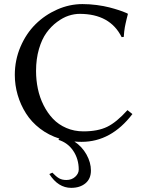

<svg xmlns="http://www.w3.org/2000/svg" viewBox="-20 -678 717 931"><path d="M219.2 166 233.9 159.2Q252 178.2 266.4 186.5Q280.8 194.8 301.8 194.8Q327.6 194.8 344.7 179.2Q361.8 163.6 361.8 144Q361.8 93.3 335.4 53.7Q309.1 14.2 263.2 0L268.1 -5.9Q215.8 -22.5 174.1 -54.4Q132.3 -86.4 106 -128.2Q79.6 -169.9 65.7 -217.5Q51.8 -265.1 51.8 -314.9Q51.8 -386.7 79.3 -451.2Q106.9 -515.6 152.3 -560.5Q197.8 -605.5 257.3 -631.8Q316.9 -658.2 379.9 -658.2Q414.1 -658.2 449.2 -653.6Q484.4 -648.9 509.8 -642.3Q535.2 -635.7 555.9 -628.9Q576.7 -622.1 587.4 -617.2L598.1 -612.8L600.1 -609.9L593.8 -585L588.9 -563.5Q587.4 -557.6 585.4 -546.4Q583.5 -535.2 582.3 -524.7Q581.1 -514.2 580.1 -499L569.8 -498Q513.7 -610.8 366.2 -610.8Q340.3 -610.8 312.7 -601.8Q285.2 -592.8 256.6 -571.5Q228 -550.3 205.6 -519.5Q183.1 -488.8 168.9 -440.4Q154.8 -392.1 154.8 -334Q154.8 -289.6 163.6 -247.6Q172.4 -205.6 191.2 -168Q210 -130.4 236.8 -102.1Q263.7 -73.7 301.8 -57.4Q339.8 -41 384.8 -41Q454.1 -41 499.5 -63Q544.9 -85 598.1 -144L622.1 -125Q519 9.8 376 9.8Q357.4 9.8 340.8 8.3Q377.9 32.7 399.4 71.3Q420.9 109.9 420.9 148.9Q420.9 189 394.3 210.9Q367.7 232.9 325.2 232.9Q262.2 232.9 219.2 166Z"/></svg>

Font: Linux Biolinum G
Style: Regular
Weight: 400
Designer: Philipp H. Poll
Foundry: Philipp H. Poll
Version: Version 1.1.0 ; ttfautohint (v1.6)